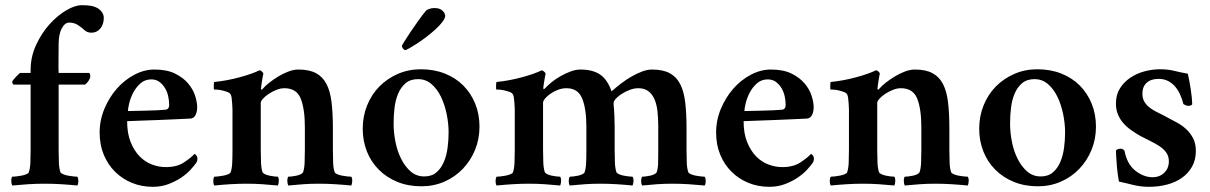

<svg xmlns="http://www.w3.org/2000/svg" viewBox="-20 -711 4665 740"><path d="M295 -691Q317 -691 331 -688.5Q345 -686 359 -678Q368 -672 374 -662.5Q380 -653 380 -642Q380 -617 366.5 -601Q353 -585 333 -585Q316 -585 306 -594.5Q296 -604 284 -612Q268 -624 247 -624Q230 -624 218 -601.5Q206 -579 206 -540Q206 -513 205.5 -480.5Q205 -448 206 -430H322Q325 -430 326.5 -426Q328 -422 328 -417Q328 -410 322 -400.5Q316 -391 308 -385H206V-133Q206 -105 207 -83Q208 -61 213 -47Q215 -43 223.5 -39.5Q232 -36 242.5 -34Q253 -32 263.5 -31Q274 -30 278 -30Q282 -24 282 -13Q282 -2 278 4Q249 1 216 -1Q183 -3 152 -3Q121 -3 89 -1Q57 1 27 4Q24 -2 23.5 -13Q23 -24 27 -30Q32 -30 42 -31Q52 -32 62.5 -34Q73 -36 81.5 -39.5Q90 -43 91 -47Q96 -61 97 -83Q98 -105 98 -133V-385H32Q29 -387 28 -390.5Q27 -394 27 -397Q32 -405 41.5 -415Q51 -425 57 -430H98V-441Q98 -492 119 -537.5Q140 -583 170.5 -617Q201 -651 235 -671Q269 -691 295 -691Z M563 -405Q538 -405 520.5 -389Q503 -373 492.5 -352Q482 -331 477.5 -311Q473 -291 473 -283Q476 -283 496 -283.5Q516 -284 540 -284.5Q564 -285 586 -286Q608 -287 615 -288Q632 -288 632 -307Q632 -322 628.5 -339Q625 -356 616.5 -370.5Q608 -385 595 -395Q582 -405 563 -405ZM575 -443Q623 -443 654.5 -427.5Q686 -412 705 -389.5Q724 -367 732 -342Q740 -317 740 -298Q740 -280 733.5 -267.5Q727 -255 714 -254Q694 -253 660.5 -251.5Q627 -250 591 -248.5Q555 -247 522 -246Q489 -245 470 -244Q470 -197 483.5 -163.5Q497 -130 518 -108.5Q539 -87 565.5 -77Q592 -67 619 -67Q662 -67 689 -85Q716 -103 730 -118Q733 -117 737 -111.5Q741 -106 741 -101Q741 -90 736 -83Q729 -73 714.5 -57Q700 -41 678.5 -26.5Q657 -12 629.5 -1.5Q602 9 569 9Q526 9 489 -6Q452 -21 424 -48.5Q396 -76 380 -114.5Q364 -153 364 -200Q364 -248 382.5 -292Q401 -336 430.5 -369.5Q460 -403 498 -423Q536 -443 575 -443Z M1130 -443Q1172 -443 1198 -429Q1224 -415 1238.5 -387Q1253 -359 1258 -316Q1263 -273 1263 -216V-133Q1263 -104 1264 -82.5Q1265 -61 1270 -47Q1272 -43 1280 -39.5Q1288 -36 1298.5 -34Q1309 -32 1319 -31Q1329 -30 1334 -30Q1338 -24 1337.5 -13Q1337 -2 1334 4Q1304 1 1271.5 -1Q1239 -3 1209 -3Q1178 -3 1149.5 -1Q1121 1 1091 4Q1088 -2 1087.5 -13Q1087 -24 1091 -30Q1096 -30 1105 -31Q1114 -32 1123 -34Q1132 -36 1139 -39.5Q1146 -43 1148 -47Q1153 -61 1154 -83Q1155 -105 1155 -134V-221Q1155 -291 1139 -331Q1123 -371 1076 -371Q1061 -371 1045 -364.5Q1029 -358 1015.5 -349Q1002 -340 993.5 -330.5Q985 -321 985 -315V-134Q985 -108 986 -84.5Q987 -61 992 -47Q994 -43 1001.5 -39.5Q1009 -36 1018.5 -34Q1028 -32 1037 -31Q1046 -30 1051 -30Q1055 -24 1054.5 -13Q1054 -2 1051 4Q1021 1 991 -1Q961 -3 930 -3Q900 -3 867.5 -1Q835 1 806 4Q802 -2 802 -13Q802 -24 806 -30Q811 -30 820.5 -31Q830 -32 840.5 -34Q851 -36 859.5 -39.5Q868 -43 869 -47Q874 -61 875 -83Q876 -105 876 -134V-275Q876 -279 876 -289Q876 -299 875 -310Q874 -321 873 -331.5Q872 -342 869 -347Q866 -353 856.5 -356.5Q847 -360 836.5 -362.5Q826 -365 817 -365.5Q808 -366 805 -366Q804 -367 804 -371.5Q804 -376 804 -381.5Q804 -387 804.5 -391Q805 -395 806 -395Q855 -400 903 -413Q951 -426 980 -440Q985 -440 990 -435Q995 -430 995 -427Q994 -424 992.5 -415.5Q991 -407 989.5 -397Q988 -387 987 -379.5Q986 -372 986 -370Q986 -366 988 -365Q989 -365 993 -369Q1002 -380 1018 -392.5Q1034 -405 1053 -416.5Q1072 -428 1092 -435.5Q1112 -443 1130 -443Z M1591 -406Q1562 -406 1543.5 -390.5Q1525 -375 1514.5 -350Q1504 -325 1500.5 -295Q1497 -265 1497 -235Q1497 -201 1504 -165Q1511 -129 1526 -99Q1541 -69 1563 -50Q1585 -31 1615 -31Q1644 -31 1662 -46.5Q1680 -62 1690.5 -86.5Q1701 -111 1705 -141Q1709 -171 1709 -200Q1709 -235 1701.5 -271.5Q1694 -308 1679.5 -338Q1665 -368 1643 -387Q1621 -406 1591 -406ZM1602 -444Q1653 -444 1694.5 -427.5Q1736 -411 1765.5 -381.5Q1795 -352 1811.5 -311.5Q1828 -271 1828 -223Q1828 -175 1811 -133.5Q1794 -92 1764 -60.5Q1734 -29 1693 -11Q1652 7 1604 7Q1553 7 1511.5 -10Q1470 -27 1440 -57Q1410 -87 1394 -127.5Q1378 -168 1378 -215Q1378 -263 1395 -305Q1412 -347 1442 -377.5Q1472 -408 1513 -426Q1554 -444 1602 -444ZM1654 -680Q1667 -680 1675 -676.5Q1683 -673 1687.5 -668Q1692 -663 1694 -658Q1696 -653 1696 -651Q1696 -641 1685.5 -627Q1675 -613 1658.5 -598Q1642 -583 1623 -568.5Q1604 -554 1587 -543Q1570 -532 1557.5 -525Q1545 -518 1543 -518Q1538 -518 1533.5 -523.5Q1529 -529 1529 -534Q1529 -536 1539 -552Q1549 -568 1563 -589Q1577 -610 1593.5 -633Q1610 -656 1623 -671Q1625 -673 1634 -676.5Q1643 -680 1654 -680Z M2217 -443Q2264 -443 2292.5 -424Q2321 -405 2337 -359Q2354 -374 2373.5 -389Q2393 -404 2414 -416Q2435 -428 2455 -435.5Q2475 -443 2493 -443Q2535 -443 2561 -429Q2587 -415 2601.5 -387Q2616 -359 2621 -316Q2626 -273 2626 -216V-133Q2626 -104 2627 -82.5Q2628 -61 2633 -47Q2635 -43 2643 -39.5Q2651 -36 2661.5 -34Q2672 -32 2682 -31Q2692 -30 2696 -30Q2700 -24 2700 -13Q2700 -2 2696 4Q2666 1 2634 -1Q2602 -3 2572 -3Q2541 -3 2512.5 -1Q2484 1 2455 4Q2451 -2 2451 -13Q2451 -24 2455 -30Q2460 -30 2468.5 -31Q2477 -32 2486 -34Q2495 -36 2502 -39.5Q2509 -43 2511 -47Q2516 -61 2516.5 -83Q2517 -105 2517 -134V-224Q2517 -255 2514 -282Q2511 -309 2502.5 -328.5Q2494 -348 2479 -359.5Q2464 -371 2440 -371Q2424 -371 2407 -364.5Q2390 -358 2376 -349Q2362 -340 2353.5 -330.5Q2345 -321 2345 -315V-307Q2347 -288 2348 -265.5Q2349 -243 2349 -221V-134Q2349 -105 2350 -83Q2351 -61 2356 -47Q2358 -43 2366 -39.5Q2374 -36 2384 -34Q2394 -32 2403.5 -31Q2413 -30 2418 -30Q2422 -24 2421.5 -13Q2421 -2 2418 4Q2389 1 2357 -1Q2325 -3 2294 -3Q2263 -3 2234.5 -1Q2206 1 2176 4Q2172 -2 2172 -13Q2172 -24 2176 -30Q2181 -30 2190 -31Q2199 -32 2208 -34Q2217 -36 2224.5 -39.5Q2232 -43 2233 -47Q2238 -61 2239 -83Q2240 -105 2240 -134V-222Q2240 -291 2224 -331Q2208 -371 2163 -371Q2147 -371 2131 -365Q2115 -359 2102 -350Q2089 -341 2081 -331.5Q2073 -322 2073 -315V-134Q2073 -108 2074 -84.5Q2075 -61 2080 -47Q2082 -43 2089.5 -39.5Q2097 -36 2106.5 -34Q2116 -32 2125 -31Q2134 -30 2139 -30Q2143 -24 2142.5 -13Q2142 -2 2139 4Q2109 1 2079 -1Q2049 -3 2018 -3Q1988 -3 1955.5 -1Q1923 1 1894 4Q1890 -2 1890 -13Q1890 -24 1894 -30Q1899 -30 1908.5 -31Q1918 -32 1928.5 -34Q1939 -36 1947.5 -39.5Q1956 -43 1957 -47Q1962 -61 1963 -83Q1964 -105 1964 -134V-275Q1964 -279 1964 -289Q1964 -299 1963 -310Q1962 -321 1961 -331.5Q1960 -342 1957 -347Q1954 -353 1944.5 -356.5Q1935 -360 1924.5 -362.5Q1914 -365 1905 -365.5Q1896 -366 1893 -366Q1892 -367 1892 -371.5Q1892 -376 1892 -381.5Q1892 -387 1892.5 -391Q1893 -395 1894 -395Q1943 -400 1991 -413Q2039 -426 2068 -440Q2073 -439 2078 -434Q2083 -429 2083 -427Q2082 -424 2080.5 -415.5Q2079 -407 2077.5 -398Q2076 -389 2075 -381.5Q2074 -374 2074 -372Q2074 -368 2076 -367Q2077 -367 2081 -371Q2091 -382 2106.5 -394.5Q2122 -407 2140.5 -417.5Q2159 -428 2179 -435.5Q2199 -443 2217 -443Z M2939 -405Q2914 -405 2896.5 -389Q2879 -373 2868.5 -352Q2858 -331 2853.5 -311Q2849 -291 2849 -283Q2852 -283 2872 -283.5Q2892 -284 2916 -284.5Q2940 -285 2962 -286Q2984 -287 2991 -288Q3008 -288 3008 -307Q3008 -322 3004.5 -339Q3001 -356 2992.5 -370.5Q2984 -385 2971 -395Q2958 -405 2939 -405ZM2951 -443Q2999 -443 3030.5 -427.5Q3062 -412 3081 -389.5Q3100 -367 3108 -342Q3116 -317 3116 -298Q3116 -280 3109.5 -267.5Q3103 -255 3090 -254Q3070 -253 3036.5 -251.5Q3003 -250 2967 -248.5Q2931 -247 2898 -246Q2865 -245 2846 -244Q2846 -197 2859.5 -163.5Q2873 -130 2894 -108.5Q2915 -87 2941.5 -77Q2968 -67 2995 -67Q3038 -67 3065 -85Q3092 -103 3106 -118Q3109 -117 3113 -111.5Q3117 -106 3117 -101Q3117 -90 3112 -83Q3105 -73 3090.5 -57Q3076 -41 3054.5 -26.5Q3033 -12 3005.5 -1.5Q2978 9 2945 9Q2902 9 2865 -6Q2828 -21 2800 -48.5Q2772 -76 2756 -114.5Q2740 -153 2740 -200Q2740 -248 2758.5 -292Q2777 -336 2806.5 -369.5Q2836 -403 2874 -423Q2912 -443 2951 -443Z M3506 -443Q3548 -443 3574 -429Q3600 -415 3614.5 -387Q3629 -359 3634 -316Q3639 -273 3639 -216V-133Q3639 -104 3640 -82.5Q3641 -61 3646 -47Q3648 -43 3656 -39.5Q3664 -36 3674.5 -34Q3685 -32 3695 -31Q3705 -30 3710 -30Q3714 -24 3713.5 -13Q3713 -2 3710 4Q3680 1 3647.5 -1Q3615 -3 3585 -3Q3554 -3 3525.5 -1Q3497 1 3467 4Q3464 -2 3463.5 -13Q3463 -24 3467 -30Q3472 -30 3481 -31Q3490 -32 3499 -34Q3508 -36 3515 -39.5Q3522 -43 3524 -47Q3529 -61 3530 -83Q3531 -105 3531 -134V-221Q3531 -291 3515 -331Q3499 -371 3452 -371Q3437 -371 3421 -364.5Q3405 -358 3391.5 -349Q3378 -340 3369.5 -330.5Q3361 -321 3361 -315V-134Q3361 -108 3362 -84.5Q3363 -61 3368 -47Q3370 -43 3377.5 -39.5Q3385 -36 3394.5 -34Q3404 -32 3413 -31Q3422 -30 3427 -30Q3431 -24 3430.5 -13Q3430 -2 3427 4Q3397 1 3367 -1Q3337 -3 3306 -3Q3276 -3 3243.5 -1Q3211 1 3182 4Q3178 -2 3178 -13Q3178 -24 3182 -30Q3187 -30 3196.5 -31Q3206 -32 3216.5 -34Q3227 -36 3235.5 -39.5Q3244 -43 3245 -47Q3250 -61 3251 -83Q3252 -105 3252 -134V-275Q3252 -279 3252 -289Q3252 -299 3251 -310Q3250 -321 3249 -331.5Q3248 -342 3245 -347Q3242 -353 3232.5 -356.5Q3223 -360 3212.5 -362.5Q3202 -365 3193 -365.5Q3184 -366 3181 -366Q3180 -367 3180 -371.5Q3180 -376 3180 -381.5Q3180 -387 3180.5 -391Q3181 -395 3182 -395Q3231 -400 3279 -413Q3327 -426 3356 -440Q3361 -440 3366 -435Q3371 -430 3371 -427Q3370 -424 3368.5 -415.5Q3367 -407 3365.5 -397Q3364 -387 3363 -379.5Q3362 -372 3362 -370Q3362 -366 3364 -365Q3365 -365 3369 -369Q3378 -380 3394 -392.5Q3410 -405 3429 -416.5Q3448 -428 3468 -435.5Q3488 -443 3506 -443Z M3967 -406Q3938 -406 3919.5 -390.5Q3901 -375 3890.5 -350Q3880 -325 3876.5 -295Q3873 -265 3873 -235Q3873 -201 3880 -165Q3887 -129 3902 -99Q3917 -69 3939 -50Q3961 -31 3991 -31Q4020 -31 4038 -46.5Q4056 -62 4066.5 -86.5Q4077 -111 4081 -141Q4085 -171 4085 -200Q4085 -235 4077.5 -271.5Q4070 -308 4055.5 -338Q4041 -368 4019 -387Q3997 -406 3967 -406ZM3978 -444Q4029 -444 4070.5 -427.5Q4112 -411 4141.5 -381.5Q4171 -352 4187.5 -311.5Q4204 -271 4204 -223Q4204 -175 4187 -133.5Q4170 -92 4140 -60.5Q4110 -29 4069 -11Q4028 7 3980 7Q3929 7 3887.5 -10Q3846 -27 3816 -57Q3786 -87 3770 -127.5Q3754 -168 3754 -215Q3754 -263 3771 -305Q3788 -347 3818 -377.5Q3848 -408 3889 -426Q3930 -444 3978 -444Z M4450 -444Q4482 -444 4505.5 -438Q4529 -432 4558 -427Q4561 -415 4564 -398.5Q4567 -382 4569.5 -365.5Q4572 -349 4573.5 -334Q4575 -319 4575 -310Q4575 -307 4570 -305Q4565 -303 4560 -303Q4552 -303 4541 -310Q4537 -326 4530 -343Q4523 -360 4511.5 -374.5Q4500 -389 4483.5 -398Q4467 -407 4445 -407Q4416 -407 4399.5 -392Q4383 -377 4383 -350Q4383 -331 4391.5 -317.5Q4400 -304 4414 -294Q4428 -284 4445 -276Q4462 -268 4478 -259Q4497 -249 4516.5 -238.5Q4536 -228 4552 -213Q4568 -198 4578.5 -178Q4589 -158 4589 -129Q4589 -94 4574 -68Q4559 -42 4534.5 -25Q4510 -8 4477.5 0.5Q4445 9 4409 9Q4376 9 4346.5 1.5Q4317 -6 4293 -11Q4291 -19 4288.5 -36.5Q4286 -54 4284.5 -73Q4283 -92 4282 -108.5Q4281 -125 4281 -131Q4283 -134 4288.5 -136Q4294 -138 4298 -138Q4302 -138 4307 -136Q4312 -134 4314 -130Q4324 -78 4356 -53Q4388 -28 4422 -28Q4450 -28 4467.5 -45.5Q4485 -63 4485 -89Q4485 -109 4475 -123Q4465 -137 4449 -147.5Q4433 -158 4413.5 -167.5Q4394 -177 4375 -187Q4356 -198 4339 -210Q4322 -222 4309 -237Q4296 -252 4288.5 -270.5Q4281 -289 4281 -312Q4281 -346 4296.5 -370.5Q4312 -395 4336.5 -411.5Q4361 -428 4391 -436Q4421 -444 4450 -444Z"/></svg>

Font: Vermiglione SemiBold
Style: Regular
Weight: 600
Version: Version 1.000